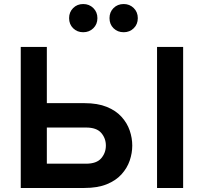

<svg xmlns="http://www.w3.org/2000/svg" viewBox="-20 -933 1012 953"><path d="M83 0V-700H212.5V-421H399Q464.5 -421 510 -402.5Q555.5 -384 583.2 -353.2Q611 -322.5 623.8 -285.2Q636.5 -248 636.5 -210.5Q636.5 -173 623.8 -135.8Q611 -98.5 583.2 -67.8Q555.5 -37 510 -18.5Q464.5 0 399 0ZM212.5 -120.5H407Q459.5 -120.5 482.5 -147.5Q505.5 -174.5 505.5 -210.5Q505.5 -246.5 482.5 -273.2Q459.5 -300 407 -300H212.5ZM759.5 0V-700H889V0ZM594 -773Q563.5 -773 543.5 -792.8Q523.5 -812.5 523.5 -843Q523.5 -873 543.5 -893Q563.5 -913 594 -913Q623.5 -913 643.8 -893Q664 -873 664 -843Q664 -812.5 643.8 -792.8Q623.5 -773 594 -773ZM393 -773Q363 -773 343 -792.8Q323 -812.5 323 -843Q323 -873 343 -893Q363 -913 393 -913Q423 -913 443.2 -893Q463.5 -873 463.5 -843Q463.5 -812.5 443.2 -792.8Q423 -773 393 -773Z"/></svg>

Font: Overpass
Style: Bold
Weight: 700
Designer: Delve Withrington, Dave Bailey, Thomas Jockin
Foundry: Delve Fonts LLC
Version: Version 4.000; ttfautohint (v1.8.3)